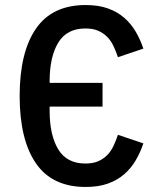

<svg xmlns="http://www.w3.org/2000/svg" viewBox="-20 -730 640 762"><path d="M177 -307V-290Q177 -194 211 -137.5Q245 -81 319 -81Q349 -81 369.5 -90Q390 -99 405 -114Q420 -129 430 -150Q440 -171 448 -195L549 -161Q537 -125 518.5 -93.5Q500 -62 473 -38.5Q446 -15 408.5 -1.5Q371 12 320 12Q187 12 122.5 -82Q58 -176 58 -349Q58 -522 122.5 -616Q187 -710 320 -710Q371 -710 408.5 -696.5Q446 -683 473 -659.5Q500 -636 518.5 -604.5Q537 -573 549 -537L448 -503Q440 -527 430 -548Q420 -569 405 -584Q390 -599 369.5 -608Q349 -617 319 -617Q245 -617 211 -560.5Q177 -504 177 -408V-401H387V-307Z"/></svg>

Font: IBM Plaex Mono Medium
Style: Regular
Weight: 500
Designer: Mike Abbink, Paul van der Laan, Pieter van Rosmalen
Foundry: Bold Monday
Version: Version 2.003